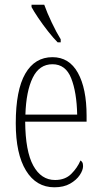

<svg xmlns="http://www.w3.org/2000/svg" viewBox="-20 -786 430 816"><path d="M211 10Q134 10 90.5 -61Q47 -132 47 -262Q47 -403 87.5 -473Q128 -543 203 -543Q274 -543 311 -476.5Q348 -410 348 -294V-269H87Q88 -143 121.5 -82Q155 -21 214 -21Q257 -21 283 -47Q309 -73 322 -104Q326 -102 329.5 -96.5Q333 -91 333 -80Q333 -63 319 -42Q305 -21 278 -5.5Q251 10 211 10ZM308 -299Q306 -394 282.5 -453.5Q259 -513 203 -513Q147 -513 119 -455.5Q91 -398 88 -299ZM225 -606Q207 -624 184.5 -652.5Q162 -681 142.5 -710Q123 -739 114 -756V-766H168Q180 -732 200 -690Q220 -648 238 -619V-606Z"/></svg>

Font: Noto Serif Tamil ExtraCondensed ExtraLight
Style: Italic
Weight: 200
Width: 2
Italic angle: -12°
Designer: Indian Type Foundry, Tom Grace, and the Monotype Design Team
Foundry: Monotype Imaging Inc.
Version: Version 2.003; ttfautohint (v1.8.4.7-5d5b)